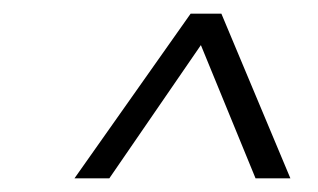

<svg xmlns="http://www.w3.org/2000/svg" viewBox="-20 -770 466 281"><path d="M89 -509 259 -750H304L405 -509H354L274 -704L140 -509Z"/></svg>

Font: Mohave Light Light
Style: Italic
Weight: 300
Italic angle: -8°
Version: Version 2.003